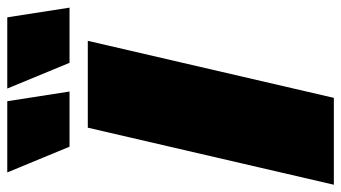

<svg xmlns="http://www.w3.org/2000/svg" viewBox="-228 -696 916 515"><g transform="rotate(-90 229.5 -438.0)"><path d="M216 -876 242 -709H94L25 -876ZM441 -876 467 -709H319L250 -876ZM378 -660 225 0H-8L145 -660Z"/></g></svg>

Font: Elaine Sans Black
Style: Italic
Weight: 900
Italic angle: -13°
Designer: Wei Huang
Foundry: Wei Huang
Version: Version 2.001;December 24, 2019;FontCreator 12.0.0.2547 64-b